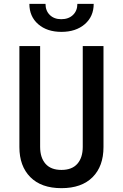

<svg xmlns="http://www.w3.org/2000/svg" viewBox="-20 -970 640 1000"><path d="M300 10Q195 10 138 -47.5Q81 -105 81 -204V-730H189V-205Q189 -149 217 -117Q245 -85 300 -85Q355 -85 383 -117Q411 -149 411 -205V-730H519V-204Q519 -104 462 -47Q405 10 300 10ZM300 -804Q225 -804 179 -844Q133 -884 133 -950H217Q217 -914 239.5 -892Q262 -870 299 -870Q337 -870 360 -892Q383 -914 383 -950H468Q468 -884 421.5 -844Q375 -804 300 -804Z"/></svg>

Font: JetBrains Mono NL SemiBold
Style: Regular
Weight: 600
Designer: Philipp Nurullin, Konstantin Bulenkov
Foundry: JetBrains
Version: Version 2.304; ttfautohint (v1.8.4.7-5d5b)